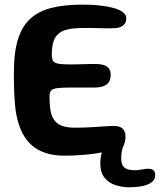

<svg xmlns="http://www.w3.org/2000/svg" viewBox="-20 -644 691 830"><path d="M258.5 29Q196 29 151.2 6.5Q106.5 -16 80.5 -62.2Q54.5 -108.5 46 -179.5Q44.5 -196 43.2 -213.5Q42 -231 41.2 -250Q40.5 -269 40.2 -289.2Q40 -309.5 40 -331Q40 -418 58 -475Q76 -532 112.5 -564.5Q149 -597 205 -610.5Q261 -624 337 -624Q375 -624 409 -620.5Q443 -617 469.2 -610Q495.5 -603 510.8 -591.8Q526 -580.5 526 -565Q526 -547.5 516 -537.5Q506 -527.5 491 -524Q475 -521.5 450 -521.5Q425 -521.5 396 -522.5Q367 -523.5 338 -523Q300 -523 274 -517.2Q248 -511.5 232.8 -498.2Q217.5 -485 210.8 -463Q204 -441 204 -408.5Q204 -391 208.8 -381.8Q213.5 -372.5 230.2 -369Q247 -365.5 283.5 -365.5Q294 -365.5 308.5 -365.8Q323 -366 338.2 -366.5Q353.5 -367 367.2 -367.2Q381 -367.5 390 -367.5Q427.5 -367.5 443 -355.8Q458.5 -344 458.5 -322Q458.5 -289.5 439 -277.5Q419.5 -265.5 389.5 -265.5Q377.5 -265.5 363.2 -265.5Q349 -265.5 334.2 -265.5Q319.5 -265.5 305.8 -265.5Q292 -265.5 281 -265.5Q243 -265.5 224.2 -262.5Q205.5 -259.5 199.8 -251Q194 -242.5 194 -225.5Q194 -198 196.8 -176.5Q199.5 -155 206.5 -139Q213.5 -123 226 -112.5Q238.5 -102 258 -97Q277.5 -92 305 -92Q338 -92 370.2 -93.8Q402.5 -95.5 429.2 -97.5Q456 -99.5 471.5 -99.5Q498 -99.5 510.2 -87.8Q522.5 -76 522.5 -54Q522.5 -29.5 497.8 -13.5Q473 2.5 433.2 11.8Q393.5 21 347.2 25Q301 29 258.5 29ZM539.5 165.5Q507.5 165.5 478.5 156Q449.5 146.5 431.5 123.8Q413.5 101 413.5 61.5Q413.5 39 420.8 11.8Q428 -15.5 440 -38.5Q451 -57.5 462 -67Q473 -76.5 491 -76.5Q509 -76.5 515.8 -68.8Q522.5 -61 522.5 -50.5Q522.5 -32 513.2 -12Q504 8 504 41.5Q504 60.5 510.5 71.5Q517 82.5 530 87.2Q543 92 561.5 92Q576.5 92 591.5 88.8Q606.5 85.5 620.5 85.5Q635 85.5 643 91.8Q651 98 651 114Q651 132 636 143.5Q621 155 595.8 160.2Q570.5 165.5 539.5 165.5Z"/></svg>

Font: Gluten Medium
Style: Regular
Weight: 500
Designer: Tyler Finck
Foundry: Etcetera Type Company
Version: Version 1.300